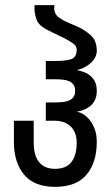

<svg xmlns="http://www.w3.org/2000/svg" viewBox="-20 -720 429 746"><path d="M278 -286Q291 -284 304.5 -275.5Q318 -267 329.5 -252.5Q341 -238 348.5 -217Q356 -196 356 -169Q356 -88 316 -41Q276 6 194 6Q113 6 73.5 -41.5Q34 -89 34 -169V-251H111V-165Q111 -117 131.5 -90.5Q152 -64 194 -64Q237 -64 257.5 -90.5Q278 -117 278 -165Q278 -189 270.5 -205.5Q263 -222 251 -232Q239 -242 224 -246.5Q209 -251 194 -251H158V-322H194Q210 -322 224 -323.5Q238 -325 248.5 -329.5Q259 -334 265.5 -343Q272 -352 272 -367Q272 -382 265.5 -391Q259 -400 248.5 -404.5Q238 -409 224 -410.5Q210 -412 194 -412H158V-483H194Q237 -483 257.5 -490.5Q278 -498 278 -527Q278 -541 265 -550.5Q252 -560 231 -571Q225 -574 214.5 -579Q204 -584 193 -589.5Q182 -595 172.5 -599.5Q163 -604 158 -607Q130 -623 123 -641.5Q116 -660 114 -681V-700H191V-688Q190 -686 190 -685Q190 -683 191 -681Q194 -662 210 -651Q226 -640 244 -632.5Q262 -625 282 -616Q311 -603 333.5 -582Q356 -561 356 -523Q356 -508 348.5 -495Q341 -482 329.5 -472.5Q318 -463 304.5 -456.5Q291 -450 278 -448Q291 -445 304.5 -440.5Q318 -436 329.5 -427Q341 -418 348.5 -403.5Q356 -389 356 -367Q356 -345 348.5 -330.5Q341 -316 329.5 -307Q318 -298 304.5 -293Q291 -288 278 -286Z"/></svg>

Font: Bebas Neue Regular
Style: Regular
Weight: 400
Designer: Ryoichi Tsunekawa & LGV (GE)
Foundry: Free Software Foundation, Inc.
Version: Version 1.003 August 13, 2016